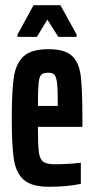

<svg xmlns="http://www.w3.org/2000/svg" viewBox="-20 -706 358 734"><path d="M295 -221H125Q125 -152 128.5 -125Q132 -98 145 -88Q158 -78 191 -78Q211 -78 238.5 -79.5Q266 -81 289 -84V-3Q236 8 167 8Q101 8 71 -18.5Q41 -45 33 -97Q25 -149 25 -254Q25 -359 33 -411.5Q41 -464 70.5 -491Q100 -518 165 -518Q227 -518 254.5 -493Q282 -468 288.5 -417Q295 -366 295 -254ZM125 -301H201V-308Q201 -364 198 -388.5Q195 -413 188 -420.5Q181 -428 164 -428Q146 -428 138 -420.5Q130 -413 127.5 -387.5Q125 -362 125 -301ZM47 -565V-574L108 -686H211L273 -574V-565H203L161 -631L121 -565Z"/></svg>

Font: Saira Ultra Condensed
Style: Bold
Weight: 700
Width: 1
Designer: Hector Gatti with collaboration of the Omnibus-Type team
Foundry: Omnibus-Type
Version: Version 1.001; ttfautohint (v1.8)